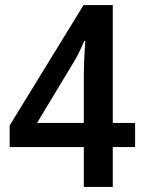

<svg xmlns="http://www.w3.org/2000/svg" viewBox="-20 -736 569 756"><path d="M512 -157H424V0H310V-157H18V-242L309 -716H424V-252H512ZM310 -252V-436Q310 -458 311 -486.5Q312 -515 313.5 -540Q315 -565 316 -575H312Q303 -554 292 -531.5Q281 -509 270 -491L126 -252Z"/></svg>

Font: Noto Sans Sinhala SemiCondensed SemiBold
Style: Regular
Weight: 600
Width: 4
Designer: Jelle Bosma - Monotype Design Team
Foundry: Monotype Imaging Inc.
Version: Version 2.006; ttfautohint (v1.8.4.7-5d5b)